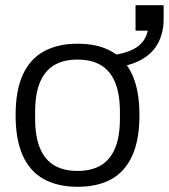

<svg xmlns="http://www.w3.org/2000/svg" viewBox="-20 -706 649 738"><path d="M278 12Q202 12 148.5 -17.5Q95 -47 67.5 -108Q40 -169 40 -263Q40 -358 67.5 -418.5Q95 -479 148.5 -508.5Q202 -538 278 -538Q356 -538 408.5 -508.5Q461 -479 488.5 -418.5Q516 -358 516 -263Q516 -169 488.5 -108Q461 -47 408.5 -17.5Q356 12 278 12ZM278 -49Q331 -49 367 -70Q403 -91 422 -135.5Q441 -180 441 -251V-275Q441 -346 422 -390.5Q403 -435 367 -456Q331 -477 278 -477Q225 -477 189 -456Q153 -435 134 -390.5Q115 -346 115 -275V-251Q115 -180 134 -135.5Q153 -91 189 -70Q225 -49 278 -49ZM410 -445V-494Q469 -501 504 -523.5Q539 -546 548 -588H501V-686H609V-632Q609 -582 588.5 -542Q568 -502 524 -477Q480 -452 410 -445Z"/></svg>

Font: Archivo SemiBold Light
Style: Regular
Weight: 300
Version: Version 2.001